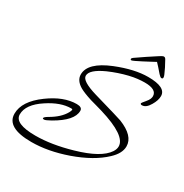

<svg xmlns="http://www.w3.org/2000/svg" viewBox="-164 -807 931 970"><g transform="rotate(30 301.5 -321.5)"><path d="M151 33Q6 33 6 -49Q6 -121 96 -187Q179 -248 255 -248Q287 -248 287 -227Q287 -170 187 -113Q174 -106 164.5 -101.5Q155 -97 150 -97Q142 -97 142 -101Q142 -108 163 -120Q219 -152 242 -193Q244 -197 246.5 -203Q249 -209 249 -210Q249 -215 241 -215Q180 -215 109 -168Q31 -117 31 -59Q31 -5 153 -5Q246 -5 360 -38Q496 -77 534 -135Q545 -152 545 -168Q545 -231 378 -281Q356 -288 343 -291Q330 -294 307 -301Q282 -309 266 -315.5Q250 -322 239 -328Q197 -352 197 -388Q197 -457 318 -506Q420 -547 499 -547Q603 -547 603 -495Q603 -470 585 -440Q566 -407 542 -407Q533 -407 533 -414Q533 -416 550 -436Q561 -449 564.5 -458Q568 -467 568 -474Q568 -514 498 -514Q479 -514 457 -511.5Q435 -509 410 -503Q356 -490 301 -466Q222 -430 222 -395Q222 -364 314 -337Q394 -314 437.5 -301Q481 -288 486 -286Q579 -249 579 -188Q579 -147 536 -107Q472 -46 356 -5Q247 33 151 33ZM383 -577Q377 -577 377 -582Q377 -587 384 -592Q413 -612 438 -629Q463 -646 493 -665Q510 -676 516 -676Q524 -676 529 -666Q540 -647 548 -630.5Q556 -614 563 -598Q567 -589 567 -583Q567 -575 559 -575Q555 -575 550.5 -579Q546 -583 541 -588Q530 -601 517.5 -615Q505 -629 499 -635Q490 -630 472 -620.5Q454 -611 435 -601Q416 -591 401 -584Q386 -577 383 -577Z"/></g></svg>

Font: Corinthia
Style: Regular
Weight: 400
Designer: Robert E. Leuschke
Foundry: Robert E. Leuschke
Version: Version 1.013; ttfautohint (v1.8.3)